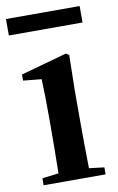

<svg xmlns="http://www.w3.org/2000/svg" viewBox="-85 -792 516 839"><g transform="rotate(-10 173.0 -372.0)"><path d="M39 0V-31L112 -40Q114 -154 114 -235V-306Q114 -386 111 -458L30 -466V-493L235 -550L248 -541L245 -385V-235Q245 -153 247 -39L314 -31V0ZM3 -671V-744H330V-671Z"/></g></svg>

Font: GenRyuMin TW B
Style: Regular
Weight: 700
Version: Version 1.501;PS 1;hotconv 16.6.51;makeotf.lib2.5.65220